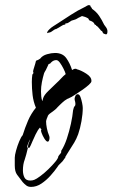

<svg xmlns="http://www.w3.org/2000/svg" viewBox="-20 -689 442 754"><path d="M102 45Q91 45 83.5 39.5Q76 34 69 26Q56 9 47 -3Q38 -15 38 -39V-70Q38 -79 43 -97.5Q48 -116 55.5 -134Q63 -152 69 -158Q78 -187 90 -215Q102 -243 121 -266Q111 -290 108 -315.5Q105 -341 105 -367Q105 -375 105.5 -381.5Q106 -388 107 -396L110 -400L111 -401V-405Q110 -406 110 -408Q110 -412 113 -421Q116 -430 118.5 -439Q121 -448 121 -449Q121 -451 125 -452L130 -454Q131 -455 135 -457L138 -459Q147 -471 164.5 -476Q182 -481 196 -481Q226 -481 240.5 -460.5Q255 -440 263 -414Q270 -419 277 -419Q280 -419 282 -417Q298 -413 318.5 -400Q339 -387 339 -372V-370Q339 -365 329 -356Q319 -347 305.5 -337.5Q292 -328 279.5 -320Q267 -312 262 -309Q255 -305 248 -302Q244 -301 241 -298.5Q238 -296 234 -294Q229 -290 224.5 -286Q220 -282 215 -277L206 -268Q203 -265 201 -262.5Q199 -260 196 -258Q194 -256 189.5 -253Q185 -250 180 -246Q168 -238 167 -231Q166 -230 163.5 -222.5Q161 -215 161 -212Q161 -201 164 -185.5Q167 -170 173 -156Q176 -148 173 -138.5Q170 -129 162 -135Q154 -143 148 -156Q142 -169 141 -175Q140 -177 142 -178Q144 -179 142 -181L140 -183Q139 -184 139 -186Q139 -186 137 -188Q129 -180 120 -161.5Q111 -143 107 -133L101 -119Q96 -108 94 -108Q90 -108 90 -113V-114Q90 -120 93 -127L99 -143Q94 -135 90.5 -125.5Q87 -116 87 -113V-112L88 -110Q88 -109 89 -108V-104Q88 -104 88 -102Q86 -92 83 -82Q80 -72 77 -62Q70 -44 70 -20Q70 -4 76 8Q82 20 99 20Q108 20 115 17Q123 14 138.5 2.5Q154 -9 170 -24.5Q186 -40 197.5 -54Q209 -68 209 -75Q212 -80 217 -85.5Q222 -91 220 -96Q233 -116 242.5 -144.5Q252 -173 258.5 -203Q265 -233 267 -256Q269 -264 270 -267Q272 -271 273 -272L274 -273Q276 -275 276 -279Q276 -281 276 -284Q276 -287 275 -290Q273 -296 273 -301Q273 -305 276 -312Q279 -319 285 -319Q292 -319 296 -308Q300 -297 302.5 -284.5Q305 -272 305 -265Q305 -242 300 -213.5Q295 -185 287 -162Q280 -143 271.5 -129Q263 -115 252 -98L242 -82L238 -75Q237 -76 236.5 -71.5Q236 -67 234 -67Q233 -67 232.5 -65.5Q232 -64 231 -63Q226 -55 219 -49Q215 -45 211.5 -41.5Q208 -38 206 -34Q195 -18 178.5 0.5Q162 19 142.5 32Q123 45 102 45ZM146 -292 147 -294 149 -302Q152 -315 171 -333Q190 -351 202 -363Q211 -371 220 -381Q229 -391 238 -398Q236 -406 229.5 -419Q223 -432 215.5 -442.5Q208 -453 201 -453Q190 -453 181 -444L179 -442Q178 -439 175 -439L170 -436Q170 -435 169 -435V-433Q165 -424 160 -414Q157 -410 155.5 -406.5Q154 -403 153 -401Q148 -384 144.5 -366Q141 -348 141 -330Q141 -320 142 -310.5Q143 -301 146 -292ZM396 -554Q394 -555 391.5 -555.5Q389 -556 387 -557Q384 -559 382.5 -563.5Q381 -568 376 -569Q376 -569 375.5 -569Q375 -569 376 -570Q373 -573 367 -580.5Q361 -588 357 -588Q357 -588 357.5 -589Q358 -590 357 -590V-591Q352 -591 350.5 -595.5Q349 -600 345 -602Q342 -605 338.5 -606Q335 -607 331 -609Q329 -611 328 -614Q327 -617 324 -618L318 -621Q316 -621 316 -622L302 -626Q297 -623 291 -620.5Q285 -618 283 -616Q276 -612 271 -611Q266 -610 261 -608Q254 -604 249.5 -600.5Q245 -597 238 -597Q236 -597 236 -592Q232 -594 219.5 -586Q207 -578 202 -576Q202 -575 201 -575Q196 -575 189 -569.5Q182 -564 177 -562Q174 -561 172 -561Q170 -561 168 -560Q168 -559 165 -559V-560Q165 -562 166.5 -565Q168 -568 174 -574Q181 -581 190 -586.5Q199 -592 208 -598Q234 -615 259.5 -631.5Q285 -648 312 -661Q316 -663 320 -665.5Q324 -668 328 -669L334 -668L337 -661H338L342 -654Q359 -642 369.5 -626.5Q380 -611 389 -592Q393 -586 397 -581Q401 -576 402 -568Q402 -559 400.5 -557Q399 -555 399 -555Q398 -555 398 -554.5Q398 -554 396 -554Z"/></svg>

Font: Water Brush
Style: Regular
Weight: 400
Designer: Robert E. Leuschke
Foundry: Robert E. Leuschke
Version: Version 1.010; ttfautohint (v1.8.4.7-5d5b)